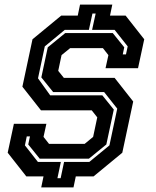

<svg xmlns="http://www.w3.org/2000/svg" viewBox="-20 -768 681 836"><path d="M159.5 48 169.5 0H94.5L13.5 -103L40.5 -229H182L169.5 -172L193.5 -141.5H348.5L385.5 -172L403.5 -257L379.5 -287.5H158.5L77.5 -390.5L121.5 -597L246.5 -700H318.5L328.5 -748H469L459 -700H527L608 -597L581 -471H439.5L452 -528L428 -558.5H285.5L248 -528L233.5 -459.5L258 -429H479L560 -326L512.5 -103L387.5 0H310L300 48ZM230 8H244L259 -63H369L456.5 -135L490.5 -295L433.5 -367H211.5L160 -431L188 -562L264 -624H471L521 -562L514.5 -531H528.5L536 -566L479 -638H381L396.5 -709H382.5L367 -638H262L175 -566L145.5 -427L198.5 -353H425.5L475.5 -291L443 -139L367 -77H153L103 -139L110.5 -174H96.5L88.5 -135L145 -63H245Z"/></svg>

Font: Tourney Thin
Style: Bold Italic
Weight: 700
Italic angle: -12°
Version: Version 1.015